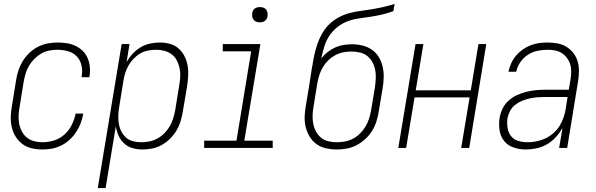

<svg xmlns="http://www.w3.org/2000/svg" viewBox="-20 -755 3040 980"><path d="M197 8Q169 8 142.5 2Q116 -4 95 -19.5Q74 -35 60 -57.5Q46 -80 40 -106Q34 -132 35 -160Q36 -188 41 -215L62 -345Q66 -371 74 -395.5Q82 -420 96 -443Q110 -466 130 -485Q150 -504 173.5 -516Q197 -528 222.5 -533Q248 -538 273 -538Q297 -538 320.5 -534.5Q344 -531 365 -521Q386 -511 402 -495.5Q418 -480 427 -459Q436 -438 438.5 -414.5Q441 -391 437 -367Q437 -366 437 -364.5Q437 -363 436 -361H396Q397 -362 397 -363.5Q397 -365 397 -366Q402 -393 396 -420.5Q390 -448 372 -467Q354 -486 327.5 -493.5Q301 -501 273 -501Q253 -501 231.5 -497Q210 -493 191 -482Q172 -471 156 -455Q140 -439 128.5 -420Q117 -401 111 -380.5Q105 -360 101 -339L80 -209Q76 -188 75 -165.5Q74 -143 78 -122.5Q82 -102 92 -83.5Q102 -65 117.5 -52.5Q133 -40 154 -34.5Q175 -29 197 -29Q226 -29 255.5 -38Q285 -47 308.5 -68Q332 -89 346 -117Q360 -145 366 -175H405Q401 -150 392 -126.5Q383 -103 369 -81.5Q355 -60 335.5 -42Q316 -24 293 -12.5Q270 -1 245.5 3.5Q221 8 197 8Z M479 205 601 -530H641L626 -437Q638 -460 656.5 -480Q675 -500 697.5 -513.5Q720 -527 745.5 -532.5Q771 -538 796 -538Q822 -538 847.5 -531Q873 -524 891.5 -507.5Q910 -491 921.5 -468.5Q933 -446 937.5 -420.5Q942 -395 940.5 -368Q939 -341 935 -315L913 -185Q909 -160 901.5 -135.5Q894 -111 880.5 -88.5Q867 -66 848 -47Q829 -28 805.5 -15Q782 -2 757 3Q732 8 707 8Q681 8 656.5 1Q632 -6 614 -22.5Q596 -39 585.5 -62Q575 -85 571 -110L519 205ZM700 -29Q721 -29 742 -33Q763 -37 782.5 -47.5Q802 -58 818.5 -74.5Q835 -91 846 -110Q857 -129 863.5 -149.5Q870 -170 874 -191L895 -321Q899 -343 900 -365Q901 -387 896.5 -407.5Q892 -428 882.5 -446.5Q873 -465 856.5 -477.5Q840 -490 819.5 -495.5Q799 -501 777 -501Q757 -501 736 -497Q715 -493 696.5 -482.5Q678 -472 662.5 -456Q647 -440 636.5 -421.5Q626 -403 619.5 -383.5Q613 -364 610 -343L589 -213Q585 -191 584 -169Q583 -147 586 -126.5Q589 -106 598 -87Q607 -68 622 -54Q637 -40 657.5 -34.5Q678 -29 700 -29Z M1022 0V-37H1187L1262 -493H1117V-530H1309L1227 -37H1372V0ZM1306 -641Q1297 -641 1288.5 -644Q1280 -647 1274.5 -654Q1269 -661 1267.5 -670.5Q1266 -680 1268 -690Q1269 -696 1272 -702Q1275 -708 1281 -712Q1287 -716 1293.5 -717.5Q1300 -719 1306 -719Q1316 -719 1324.5 -716Q1333 -713 1338.5 -706Q1344 -699 1345.5 -689.5Q1347 -680 1345 -670Q1344 -664 1340.5 -658Q1337 -652 1331.5 -648Q1326 -644 1319.5 -642.5Q1313 -641 1306 -641Z M1698 8Q1671 8 1644 2Q1617 -4 1595.5 -19.5Q1574 -35 1560.5 -57.5Q1547 -80 1540.5 -106Q1534 -132 1535 -160Q1536 -188 1541 -215L1561 -336Q1564 -356 1567 -375.5Q1570 -395 1573 -415L1574 -416Q1574 -416 1574 -416Q1574 -416 1574 -416Q1578 -445 1584 -473Q1590 -501 1599.5 -529Q1609 -557 1624 -583.5Q1639 -610 1660.5 -631Q1682 -652 1709 -666.5Q1736 -681 1765 -688.5Q1794 -696 1822.5 -699.5Q1851 -703 1880 -708Q1909 -713 1937.5 -719.5Q1966 -726 1994 -735L1988 -698Q1960 -688 1930.5 -681Q1901 -674 1871.5 -669.5Q1842 -665 1812.5 -661Q1783 -657 1754.5 -646.5Q1726 -636 1701 -616Q1676 -596 1659.5 -570Q1643 -544 1634.5 -515Q1626 -486 1620 -457Q1634 -475 1652.5 -489.5Q1671 -504 1691.5 -513Q1712 -522 1733.5 -525.5Q1755 -529 1777 -529Q1804 -529 1830.5 -522.5Q1857 -516 1878.5 -501Q1900 -486 1913.5 -463.5Q1927 -441 1933 -415Q1939 -389 1938.5 -361Q1938 -333 1933 -305L1913 -185Q1909 -159 1901 -134Q1893 -109 1878.5 -86Q1864 -63 1843.5 -44.5Q1823 -26 1799 -13.5Q1775 -1 1749 3.5Q1723 8 1698 8ZM1699 -29Q1720 -29 1741.5 -33Q1763 -37 1782.5 -47.5Q1802 -58 1818 -74Q1834 -90 1845.5 -109Q1857 -128 1863.5 -149Q1870 -170 1874 -191L1894 -311Q1897 -333 1898 -355.5Q1899 -378 1895 -398.5Q1891 -419 1881 -437.5Q1871 -456 1855 -469Q1839 -482 1817.5 -487Q1796 -492 1775 -492Q1754 -492 1732.5 -488Q1711 -484 1691.5 -473.5Q1672 -463 1656 -447.5Q1640 -432 1628.5 -413Q1617 -394 1610.5 -373.5Q1604 -353 1600 -332L1580 -209Q1576 -187 1575.5 -165Q1575 -143 1579 -122.5Q1583 -102 1593 -83.5Q1603 -65 1619 -52Q1635 -39 1656 -34Q1677 -29 1699 -29Z M2013 0 2101 -530H2141L2102 -294H2383L2422 -530H2462L2375 0H2334L2377 -258H2096L2053 0Z M2664 8Q2632 8 2602 -2Q2572 -12 2553.5 -35Q2535 -58 2530 -89.5Q2525 -121 2530 -153Q2534 -177 2545 -200Q2556 -223 2575 -240.5Q2594 -258 2617.5 -269Q2641 -280 2665 -286Q2689 -292 2713 -294.5Q2737 -297 2761 -297H2883L2892 -349Q2895 -368 2895.5 -388Q2896 -408 2890.5 -426Q2885 -444 2874 -459Q2863 -474 2847.5 -484Q2832 -494 2813 -497.5Q2794 -501 2774 -501Q2749 -501 2723 -495.5Q2697 -490 2674 -475Q2651 -460 2635.5 -437Q2620 -414 2615 -389H2575Q2580 -411 2589 -431.5Q2598 -452 2613 -470Q2628 -488 2647 -501.5Q2666 -515 2687.5 -523.5Q2709 -532 2730.5 -535Q2752 -538 2774 -538Q2800 -538 2825 -533.5Q2850 -529 2870.5 -516.5Q2891 -504 2906 -485Q2921 -466 2928 -443Q2935 -420 2935 -394Q2935 -368 2931 -343L2875 0H2834L2851 -102Q2837 -77 2817 -55Q2797 -33 2772 -18.5Q2747 -4 2719 2Q2691 8 2664 8ZM2673 -29Q2706 -29 2740.5 -39.5Q2775 -50 2802.5 -73.5Q2830 -97 2845.5 -129.5Q2861 -162 2867 -196L2877 -260H2761Q2742 -260 2722.5 -258.5Q2703 -257 2683.5 -252.5Q2664 -248 2645 -240.5Q2626 -233 2609.5 -220Q2593 -207 2583.5 -188.5Q2574 -170 2570 -151Q2567 -127 2570.5 -103Q2574 -79 2588 -61Q2602 -43 2625 -36Q2648 -29 2673 -29Z"/></svg>

Font: Iosevka Curly XLtObl
Style: Regular
Weight: 200
Italic angle: -9°
Monospace: yes
Designer: Belleve Invis
Foundry: Belleve Invis
Version: Version 11.1.0; ttfautohint (v1.8.3)